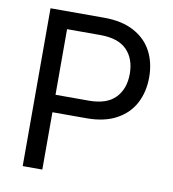

<svg xmlns="http://www.w3.org/2000/svg" viewBox="-80 -777 764 847"><g transform="rotate(10 302.0 -353.5)"><path d="M78.1 -707H318.4Q398.4 -707 452.6 -677.7Q506.8 -648.4 533.2 -597.9Q559.6 -547.4 559.6 -482.4Q559.6 -418 533.2 -366.9Q506.8 -315.9 452.9 -286.4Q398.9 -256.8 319.3 -256.8H166V0H78.1ZM315.4 -335Q395.5 -335 434.1 -375.2Q472.7 -415.5 472.7 -482.4Q472.7 -549.8 434.1 -589.4Q395.5 -628.9 314.5 -628.9H166V-335Z"/></g></svg>

Font: WEMIX Pretendard
Style: Regular
Weight: 400
Designer: Base glyphs from Inter by Rasmus Andersson; Hangeul glyphs from Noto Sans CJK(Source Han Sans) by Jang Soo-young and Kan
Foundry: Kil Hyung-jin
Version: Version 1.000